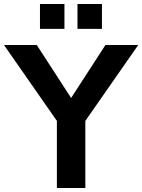

<svg xmlns="http://www.w3.org/2000/svg" viewBox="-51 -945 715 965"><path d="M306.4 -452.6 479 -718.8H643.8L377.9 -337.4V0H234.9V-337.4L-31 -718.8H133.8ZM338.4 -925H461.4V-800H338.4ZM149.9 -925H272.9V-800H149.9Z"/></svg>

Font: Min Sans VF VF
Style: Regular
Weight: 400
Designer: Jinseong-Kim, NotoSansCJK, Nunito
Foundry: Jinseong-Kim
Version: Version 1.420;Glyphs 3.1.2 (3151)